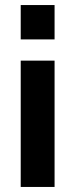

<svg xmlns="http://www.w3.org/2000/svg" viewBox="-20 -740 298 760"><path d="M62 -720H196V-584H62ZM62 -500H196V0H62Z"/></svg>

Font: Cairo
Style: Bold
Weight: 700
Designer: Mohamed Gaber
Foundry: Kief Type Foundry
Version: Version 2.100